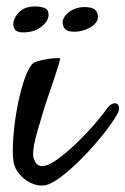

<svg xmlns="http://www.w3.org/2000/svg" viewBox="-20 -568 392 600"><path d="M80.1 -367.2Q85 -373 98.6 -377Q112.3 -380.9 127 -383.3Q141.6 -385.7 153.8 -386.2Q166 -386.7 168 -385.7Q168.9 -384.8 163.1 -365.2Q157.2 -345.7 148.4 -319.3Q139.6 -293 129.9 -265.1Q120.1 -237.3 115.2 -219.7Q110.4 -202.1 103.5 -180.2Q96.7 -158.2 91.3 -137.2Q85.9 -116.2 84 -97.7Q82 -79.1 86.9 -69.3Q91.8 -57.6 97.7 -53.2Q103.5 -48.8 110.4 -48.8Q129.9 -48.8 159.7 -70.3Q189.5 -91.8 220.2 -121.6Q251 -151.4 277.3 -182.1Q303.7 -212.9 316.4 -231.4Q324.2 -241.2 332.5 -244.1Q340.8 -247.1 346.2 -243.2Q351.6 -239.3 352.1 -230.5Q352.5 -221.7 345.7 -210Q330.1 -182.6 299.8 -145Q269.5 -107.4 235.4 -72.8Q201.2 -38.1 168.5 -13.7Q135.7 10.7 115.2 11.7Q98.6 12.7 82.5 6.3Q66.4 0 53.2 -11.2Q40 -22.5 31.2 -37.6Q22.5 -52.7 21.5 -69.3Q18.6 -93.8 21.5 -136.2Q24.4 -178.7 32.2 -223.1Q40 -267.6 52.2 -307.6Q64.5 -347.7 80.1 -367.2ZM212.9 -468.8Q192.4 -468.8 184.1 -476.6Q175.8 -484.4 175.8 -498Q175.8 -506.8 181.6 -515.6Q187.5 -524.4 196.8 -531.2Q206.1 -538.1 218.3 -542Q230.5 -545.9 243.2 -545.9Q267.6 -545.9 276.9 -537.6Q286.1 -529.3 286.1 -515.6Q286.1 -504.9 278.8 -496.1Q271.5 -487.3 260.7 -481.4Q250 -475.6 237.3 -472.2Q224.6 -468.8 212.9 -468.8ZM131.8 -521.5Q131.8 -502.9 109.9 -484.9Q87.9 -466.8 51.8 -466.8Q33.2 -466.8 27.3 -475.1Q21.5 -483.4 21.5 -492.2Q21.5 -510.7 39.1 -529.3Q56.6 -547.9 90.8 -547.9Q106.4 -547.9 119.1 -543Q131.8 -538.1 131.8 -521.5Z"/></svg>

Font: Satisfy
Style: Regular
Weight: 400
Designer: Font Diner, Inc
Foundry: Font Diner, Inc
Version: Version 1.001